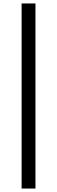

<svg xmlns="http://www.w3.org/2000/svg" viewBox="-20 -840 330 1110"><path d="M105 -820V250H185V-820Z"/></svg>

Font: Libre Baskerville
Style: Regular
Weight: 400
Designer: Pablo Impallari, Rodrigo Fuenzalida
Foundry: Pablo Impallari, Rodrigo Fuenzalida
Version: Version 1.051;Glyphs 3.2.3 (3260)